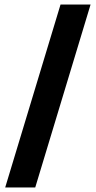

<svg xmlns="http://www.w3.org/2000/svg" viewBox="-20 -775 424 850"><path d="M3 55 248 -755H381L136 55Z"/></svg>

Font: Outfit Thin
Style: Bold
Weight: 700
Version: Version 1.100;gftools[0.9.27]